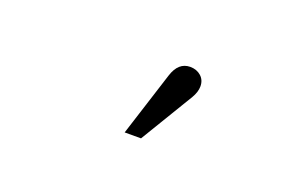

<svg xmlns="http://www.w3.org/2000/svg" viewBox="-39 -827 578 377"><g transform="rotate(20 250.0 -638.5)"><path d="M267.1 -556.2H232.9L275.9 -690.9Q285.6 -721.2 310.1 -721.2Q323.7 -721.2 332.8 -713.1Q341.8 -705.1 341.8 -691.9Q341.8 -680.2 334 -667Z"/></g></svg>

Font: Margherita Light
Style: Regular
Weight: 300
Designer: James Puckett
Foundry: Dunwich Type Founders
Version: Version 1.008;hotconv 1.0.109;makeotfexe 2.5.65596